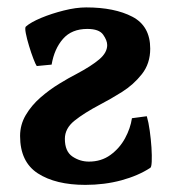

<svg xmlns="http://www.w3.org/2000/svg" viewBox="-20 -489 468 523"><path d="M34.7 -118.7Q34.7 -149.4 50.3 -175.8Q65.9 -202.1 90.3 -223.4Q114.7 -244.6 141.1 -260.7Q167.5 -276.9 188.5 -287.6Q229 -309.1 250.5 -327.4Q272 -345.7 272 -366.2Q272 -378.9 261 -394.5Q250 -410.2 217.8 -410.2Q175.3 -410.2 151.6 -383.1Q127.9 -356 120.6 -313L80.1 -309.1Q77.1 -313 71 -328.9Q64.9 -344.7 59.1 -364Q53.2 -383.3 50.3 -398.4Q47.4 -413.6 50.3 -416.5Q63.5 -428.2 92 -440.2Q120.6 -452.1 153.8 -460.4Q187 -468.8 214.8 -468.8Q292 -468.8 340.6 -443.4Q389.2 -418 389.2 -356.4Q389.2 -315.9 366.5 -287.1Q343.8 -258.3 312.3 -238.5Q280.8 -218.8 253.4 -204.6Q209 -181.2 182.9 -160.2Q156.7 -139.2 156.7 -110.8Q156.7 -76.7 177.2 -62.7Q197.8 -48.8 222.2 -48.8Q255.9 -48.8 280.8 -66.9Q305.7 -85 320.6 -112.3Q335.4 -139.6 339.4 -167L379.9 -172.4Q384.8 -155.8 387.9 -132.8Q391.1 -109.9 392.6 -87.2Q394 -64.5 393.3 -48.8Q392.6 -33.2 389.2 -31.7Q356.4 -10.3 310.5 2.2Q264.6 14.6 212.4 14.6Q131.8 14.6 83.3 -16.6Q34.7 -47.9 34.7 -118.7Z"/></svg>

Font: Gentium Book Plus
Style: Bold
Weight: 700
Designer: Victor Gaultney, Annie Olsen, Iska Routamaa, Becca Hirsbrunner
Foundry: SIL International
Version: Version 6.101